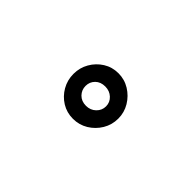

<svg xmlns="http://www.w3.org/2000/svg" viewBox="-10 -1217 709 709"><g transform="rotate(-45 344.5 -862.0)"><path d="M344 -745Q311.5 -745 284.5 -761.2Q257.5 -777.5 241.2 -804.2Q225 -831 225 -863Q225 -895.5 241.2 -921.8Q257.5 -948 284.5 -963.5Q311.5 -979 344 -979Q376 -979 403 -963.5Q430 -948 446.5 -921.8Q463 -895.5 463 -863Q463 -831 446.5 -804.2Q430 -777.5 403 -761.2Q376 -745 344 -745ZM344 -809Q365 -809 379.5 -824.5Q394 -840 394 -863Q394 -887 379.5 -901.5Q365 -916 344 -916Q323 -916 308 -901.5Q293 -887 293 -863Q293 -840 308 -824.5Q323 -809 344 -809Z"/></g></svg>

Font: Undotted
Style: Regular
Weight: 400
Designer: Delve Withrington, Dave Bailey, Thomas Jockin
Foundry: Delve Fonts LLC
Version: Version 4.000